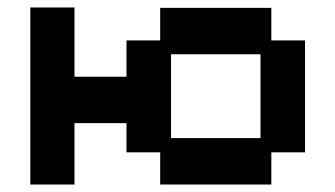

<svg xmlns="http://www.w3.org/2000/svg" viewBox="-20 -482 896 513"><path d="M61 11V-462H179V-277H318V-374H408V-461H705V-374H795V-75H705V11H408V-75H318V-153H179V11ZM437 -113H676V-337H437Z"/></svg>

Font: Pixelify Sans SemiBold
Style: Regular
Weight: 600
Designer: Stefie Justprince
Foundry: Typecalism Foundryline
Version: Version 1.000